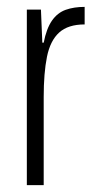

<svg xmlns="http://www.w3.org/2000/svg" viewBox="-20 -538 281 558"><path d="M58 0V-510H99L103 -414H107Q115 -455 131 -478Q147 -501 171 -509.5Q195 -518 226 -518V-467Q178 -467 152 -443.5Q126 -420 116.5 -373Q107 -326 107 -256V0Z"/></svg>

Font: Saira ExtraCondensed Light
Style: Regular
Weight: 300
Width: 2
Designer: Hector Gatti with collaboration of the Omnibus-Type team
Foundry: Omnibus-Type
Version: Version 1.101